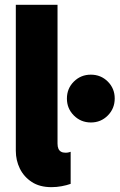

<svg xmlns="http://www.w3.org/2000/svg" viewBox="-20 -772 498 800"><path d="M194.3 7.8Q145.5 7.8 112.5 -13.7Q79.6 -35.2 62.7 -69.6Q45.9 -104 45.9 -143.6V-752H219.7V-173.8Q219.7 -160.6 223.4 -152.3Q227.1 -144 234.4 -139.9Q241.7 -135.7 252.9 -135.7Q261.2 -135.7 266.4 -137.2Q271.5 -138.7 274.4 -139.6V-5.9Q257.8 0 236.8 3.9Q215.8 7.8 194.3 7.8ZM358.9 -261.7Q316.9 -261.7 287.8 -290.8Q258.8 -319.8 258.8 -361.3Q258.8 -403.3 287.8 -432.1Q316.9 -460.9 358.4 -460.9Q400.4 -460.9 429.2 -432.1Q458 -403.3 458 -361.8Q458 -319.8 429.2 -290.8Q400.4 -261.7 358.9 -261.7Z"/></svg>

Font: Reddit Sans Black
Style: Regular
Weight: 900
Version: Version 1.014